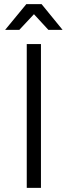

<svg xmlns="http://www.w3.org/2000/svg" viewBox="-20 -913 329 933"><path d="M110 -699H179V0H110ZM284 -768H215L145 -844L74 -768H5L108 -893H182Z"/></svg>

Font: Gontserrat Light
Style: Regular
Weight: 300
Designer: Julieta Ulanovsky
Foundry: Julieta Ulanovsky
Version: Version 6.001